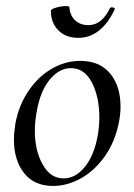

<svg xmlns="http://www.w3.org/2000/svg" viewBox="-20 -600 441 634"><path d="M378 -248Q378 -222 372 -193Q359 -130 325.5 -83Q292 -36 247 -11Q202 14 155 14Q93 14 59.5 -28.5Q26 -71 26 -139Q26 -161 31 -193Q42 -252 73.5 -299Q105 -346 150 -372.5Q195 -399 245 -399Q309 -399 343.5 -357.5Q378 -316 378 -248ZM121 -57Q146 -11 190 -11Q229 -11 259.5 -48Q290 -85 302 -149Q308 -181 308 -212Q308 -280 283.5 -327.5Q259 -375 214 -375Q176 -375 145 -338Q114 -301 102 -236Q95 -198 95 -169Q95 -102 121 -57ZM357 -574Q360 -572 359 -570Q338 -524 307.5 -499.5Q277 -475 239 -475Q197 -475 172.5 -500Q148 -525 148 -564Q148 -570 165.5 -575Q183 -580 198 -580Q209 -580 209 -577Q211 -549 228 -533Q245 -517 272 -517Q316 -517 343 -573Q345 -576 349 -576Q353 -576 357 -574Z"/></svg>

Font: CormorantInfant-MediumItalic
Style: Italic
Weight: 500
Italic angle: -10°
Designer: Christian Thalmann (Catharsis Fonts)
Foundry: Catharsis Fonts
Version: Version 3.303